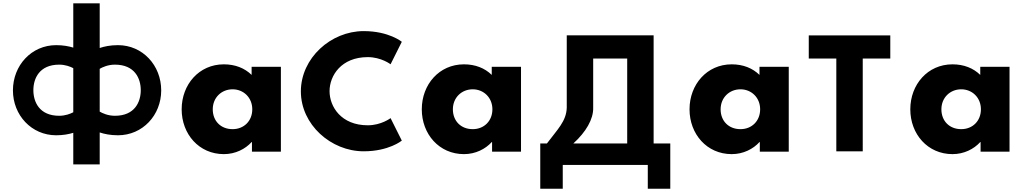

<svg xmlns="http://www.w3.org/2000/svg" viewBox="-20 -917 6190 1161"><path d="M674.9 -216.9C632.5 -216.9 599.3 -232.5 582.9 -242.1V-500.9C599.3 -510.5 632.5 -526.1 674.9 -526.1C795.4 -526.1 831.2 -441.9 831.2 -371.8C831.2 -301.1 795.4 -216.9 674.9 -216.9ZM423.1 -504.8V-238.2C405.2 -228.8 375.1 -216.9 338.1 -216.9C217.6 -216.9 181.8 -301.1 181.8 -371.8C181.8 -441.9 217.6 -526.1 338.1 -526.1C375.1 -526.1 405.2 -514.2 423.1 -504.8ZM423.1 -629.1C396.3 -637.4 361.7 -644 319.6 -644C170.4 -644 58.2 -521.6 58.2 -370.5C58.2 -220.1 171.1 -99 319.6 -99C361.7 -99 396.3 -105.6 423.1 -113.9V77H582.9V-116.2C610.6 -106.8 647.5 -99 693.4 -99C841.9 -99 954.8 -220.1 954.8 -370.5C954.8 -521.6 842.6 -644 693.4 -644C647.5 -644 610.6 -636.2 582.9 -626.8V-897H423.1Z M1266.5 -256C1266.5 -327 1319.5 -377 1386.5 -377C1452.5 -377 1505.5 -327 1505.5 -256C1505.5 -186 1455.5 -136 1386.5 -136C1314.5 -136 1266.5 -186 1266.5 -256ZM1078.5 -256C1078.5 -106 1183.5 15 1333.5 15C1403.5 15 1463.5 -16 1501.5 -58H1503.5V0H1678.5V-513H1501.5V-464C1459.5 -505 1402.5 -528 1333.5 -528C1183.5 -528 1078.5 -406 1078.5 -256Z M2204 -159.4C2043.3 -159.4 1972.8 -271.6 1972.8 -365.9C1972.8 -459.4 2043.3 -571.6 2204 -571.6C2285.5 -571.6 2341.7 -528.3 2341.7 -528.3L2409.7 -664.3C2409.7 -664.3 2331.5 -728.9 2179.3 -728.9C1980.4 -728.9 1799.3 -565.7 1799.3 -364.2C1799.3 -163.6 1981.2 -2.1 2179.3 -2.1C2331.5 -2.1 2409.7 -66.7 2409.7 -66.7L2341.7 -202.7C2341.7 -202.7 2285.5 -159.4 2204 -159.4Z M2718.5 -256C2718.5 -327 2771.5 -377 2838.5 -377C2904.5 -377 2957.5 -327 2957.5 -256C2957.5 -186 2907.5 -136 2838.5 -136C2766.5 -136 2718.5 -186 2718.5 -256ZM2530.5 -256C2530.5 -106 2635.5 15 2785.5 15C2855.5 15 2915.5 -16 2953.5 -58H2955.5V0H3130.5V-513H2953.5V-464C2911.5 -505 2854.5 -528 2785.5 -528C2635.5 -528 2530.5 -406 2530.5 -256Z M4033.1 -49.5H3932.4V-703.2H3407.1V-265.4C3404.5 -183.8 3350.2 -133.7 3287.2 -49.5H3246.9V224.2H3382.9V80.5H3897.1V224.2H4033.1ZM3566.9 -265.4V-562.9H3772.6V-49.5H3447C3523.5 -119.2 3568.6 -196.6 3566.9 -265.4Z M4337.5 -256C4337.5 -327 4390.5 -377 4457.5 -377C4523.5 -377 4576.5 -327 4576.5 -256C4576.5 -186 4526.5 -136 4457.5 -136C4385.5 -136 4337.5 -186 4337.5 -256ZM4149.5 -256C4149.5 -106 4254.5 15 4404.5 15C4474.5 15 4534.5 -16 4572.5 -58H4574.5V0H4749.5V-513H4572.5V-464C4530.5 -505 4473.5 -528 4404.5 -528C4254.5 -528 4149.5 -406 4149.5 -256Z M4870.5 -562.9H5037.1V-1.9H5196.9V-562.9H5363.5V-703.1H4870.5Z M5672.5 -256C5672.5 -327 5725.5 -377 5792.5 -377C5858.5 -377 5911.5 -327 5911.5 -256C5911.5 -186 5861.5 -136 5792.5 -136C5720.5 -136 5672.5 -186 5672.5 -256ZM5484.5 -256C5484.5 -106 5589.5 15 5739.5 15C5809.5 15 5869.5 -16 5907.5 -58H5909.5V0H6084.5V-513H5907.5V-464C5865.5 -505 5808.5 -528 5739.5 -528C5589.5 -528 5484.5 -406 5484.5 -256Z"/></svg>

Font: Sztylet
Style: Bd
Weight: 700
Foundry: Cannot Into Space Fonts, PlusOne Fonts
Version: Version 0.12